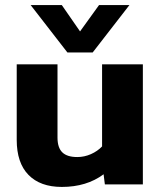

<svg xmlns="http://www.w3.org/2000/svg" viewBox="-20 -728 635 758"><path d="M101 -708H224L296 -604L371 -708H491L346 -521H246ZM46 -176V-474H207V-185Q207 -145 226 -126.5Q245 -108 285 -108Q313 -108 339 -119.5Q365 -131 383 -150V-474H544V0H394L389 -40Q322 10 224 10Q139 10 92.5 -37.5Q46 -85 46 -176Z"/></svg>

Font: Kanit SemiBold
Style: Regular
Weight: 600
Designer: Katatrad Team
Foundry: CadsonDemak
Version: Version 1.030